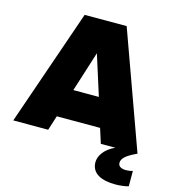

<svg xmlns="http://www.w3.org/2000/svg" viewBox="-135 -828 1033 1148"><g transform="rotate(15 381.5 -254.0)"><path d="M539 0H629C563 29 536 78 536 113C536 186 602 212 685 212C708 212 743 209 766 202V107C753 111 739 113 725 113C698 113 676 104 676 81C676 57 692 34 766 0L506 -720H246L-3 0H213L242 -91H510ZM297 -268 376 -517 455 -268Z"/></g></svg>

Font: Aspekta 950
Style: Regular
Weight: 950
Designer: Ivo Dolenc
Version: Version 2.000